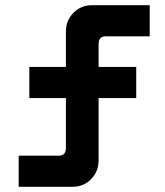

<svg xmlns="http://www.w3.org/2000/svg" viewBox="-20 -720 636 740"><path d="M52 0V-120H207Q234 -120 234 -150V-342H93V-462H234V-598Q234 -641 263 -670.5Q292 -700 335 -700H557V-580H387Q360 -580 360 -550V-462H505V-342H360V-102Q360 -59 331 -29.5Q302 0 259 0Z"/></svg>

Font: Space Grotesk Frontify
Style: Bold
Weight: 700
Designer: Florian Karsten
Version: Version 2.000